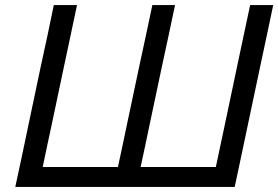

<svg xmlns="http://www.w3.org/2000/svg" viewBox="-20 -733 1092 753"><path d="M40 0Q52.5 -59 64.5 -114Q76 -169 90 -235.5L140 -473Q155 -541 167 -597.5Q178.5 -653.5 191 -713H282Q269.5 -653 257.5 -597Q245.5 -541 231 -472.5L184 -250Q173.5 -202 164.8 -160.5Q156 -119 147.5 -78H442.5Q451.5 -118.5 460.2 -160.2Q469 -202 479 -250L526.5 -474.5Q541 -541.5 553 -597.5Q564.5 -653 577.5 -713H666.5Q653.5 -653 642 -597.5Q630 -541.5 615.5 -474.5L568 -250Q558 -202 549.2 -160.2Q540.5 -118.5 531.5 -78H826.5Q835 -118.5 844 -160.5Q852.5 -202 863 -250L910 -473Q924.5 -541 936.5 -598Q948.5 -654.5 961 -713H1051.5Q1039.5 -654.5 1027.2 -597.8Q1015 -541 1000.5 -472.5L950.5 -236Q936.5 -169 924.8 -114.2Q913 -59.5 900.5 0Z"/></svg>

Font: Heraclito
Style: Italic
Weight: 400
Italic angle: -12°
Designer: Kostas Bartsokas (font) & Cristiano Sobral (main changes)
Foundry: Kostas Bartsokas (font) & Cristiano Sobral (main changes)
Version: Version 1.00;July 8, 2020;FontCreator 13.0.0.2655 64-bit